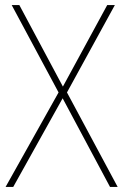

<svg xmlns="http://www.w3.org/2000/svg" viewBox="-20 -734 484 754"><path d="M442 0H412L226 -348L32 0H2L210 -371L26 -714H56L227 -394L401 -714H431L243 -371Z"/></svg>

Font: Noto Sans Telugu SemiCondensed Thin
Style: Regular
Weight: 100
Width: 4
Designer: Jelle Bosma - Monotype Design Team
Foundry: Monotype Imaging Inc.
Version: Version 2.005; ttfautohint (v1.8.4.7-5d5b)